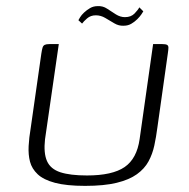

<svg xmlns="http://www.w3.org/2000/svg" viewBox="-20 -604 617 627"><path d="M494 -188Q490 -157 484 -129Q478 -101 465 -77Q452 -53 427 -35Q402 -17 361 -7Q320 3 258 3Q197 3 159.5 -7Q122 -17 103 -35Q84 -53 78 -76Q72 -99 73.5 -127Q75 -155 80 -184L115 -429Q117 -442 119 -448.5Q121 -455 126 -457.5Q131 -460 141 -460H172L127 -149Q122 -104 133.5 -78Q145 -52 177 -41.5Q209 -31 264 -31Q347 -31 387 -58.5Q427 -86 436 -150L480 -460H510Q521 -460 525.5 -457.5Q530 -455 530 -448.5Q530 -442 528 -429ZM384 -520Q368 -519 353 -528Q338 -537 323.5 -545.5Q309 -554 293 -554Q276 -554 264.5 -544Q253 -534 248 -527L236 -538Q237 -540 241.5 -547.5Q246 -555 254.5 -563Q263 -571 274 -577.5Q285 -584 299 -584Q316 -585 330 -575.5Q344 -566 358.5 -557Q373 -548 388 -548Q408 -548 419.5 -560Q431 -572 435 -580L448 -567Q447 -565 442 -557.5Q437 -550 428.5 -541.5Q420 -533 409 -526.5Q398 -520 384 -520Z"/></svg>

Font: Genos Light
Style: Italic
Weight: 300
Italic angle: -8°
Designer: Robert E. Leuschke
Foundry: Robert E. Leuschke
Version: Version 1.010